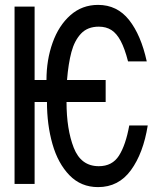

<svg xmlns="http://www.w3.org/2000/svg" viewBox="-20 -752 640 785"><path d="M172 -335H121.5V0H39.5V-725H121.5V-425H170Q170 -507 195 -577.2Q220 -647.5 267.8 -689.8Q315.5 -732 381 -732Q459 -732 507.8 -670.2Q556.5 -608.5 580 -501H503.5Q490 -553.5 473.5 -584.5Q457 -615.5 435.5 -629.2Q414 -643 384 -643Q338 -643 311.2 -614.5Q284.5 -586 272 -539.2Q259.5 -492.5 254 -425H412V-335H252Q252 -223.5 281.5 -148Q311 -72.5 384 -72.5Q439 -72.5 466.5 -115.8Q494 -159 508.5 -239H584Q566 -126 515.5 -56.5Q465 13 381 13Q311 13 264 -35.5Q217 -84 194.5 -163Q172 -242 172 -335Z"/></svg>

Font: JuliaMono SemiBold
Style: Regular
Weight: 600
Monospace: yes
Designer: cormullion
Foundry: corm
Version: Version 0.055; ttfautohint (v1.8.4)